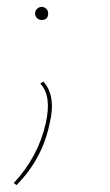

<svg xmlns="http://www.w3.org/2000/svg" viewBox="-20 -351 321 558"><path d="M101 -293Q93 -293 87.5 -298.5Q82 -304 82 -312Q82 -320 88 -325.5Q94 -331 101 -331Q109 -331 114.5 -325.5Q120 -320 120 -312Q120 -293 101 -293ZM28 187 20 181Q91 105 113 7Q131 -73 97 -108L106 -114Q144 -72 124 9Q103 111 28 187Z"/></svg>

Font: EauTestInfant Hairline
Style: Italic
Weight: 250
Italic angle: -12°
Designer: Christian Thalmann (Catharsis Fonts)
Version: Version 0.001;PS 000.001;hotconv 1.0.88;makeotf.lib2.5.64775